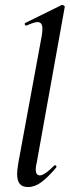

<svg xmlns="http://www.w3.org/2000/svg" viewBox="-20 -745 284 774"><path d="M49 -44Q49 -59 54 -89L148 -599Q151 -617 151 -629Q151 -656 131 -656Q118 -656 87 -642H85Q81 -642 80 -647Q79 -652 83 -653L229 -725H231Q235 -725 238.5 -722Q242 -719 241 -717L128 -89Q124 -74 124 -62Q124 -38 141 -38Q159 -38 198 -77Q200 -79 202 -79Q205 -79 207 -75.5Q209 -72 206 -69Q172 -29 146 -10Q120 9 93 9Q70 9 59.5 -4Q49 -17 49 -44Z"/></svg>

Font: Cormorant Garamond SemiBold
Style: Italic
Weight: 600
Italic angle: -10°
Designer: Christian Thalmann (Catharsis Fonts)
Foundry: Catharsis Fonts
Version: Version 4.000